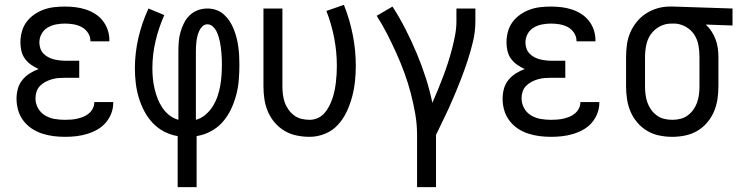

<svg xmlns="http://www.w3.org/2000/svg" viewBox="-20 -555 3040 790"><path d="M247 8Q223 8 199.5 5Q176 2 153 -5.5Q130 -13 110 -26.5Q90 -40 75.5 -59.5Q61 -79 54.5 -102Q48 -125 48 -149Q48 -170 53.5 -190Q59 -210 72 -226Q85 -242 102.5 -253Q120 -264 139 -271Q123 -278 108 -288.5Q93 -299 82.5 -313.5Q72 -328 68 -345.5Q64 -363 64 -381Q64 -403 70 -425Q76 -447 89 -464.5Q102 -482 120.5 -495Q139 -508 160 -515.5Q181 -523 203 -525.5Q225 -528 247 -528Q268 -528 289.5 -525.5Q311 -523 331.5 -516.5Q352 -510 370.5 -498.5Q389 -487 402.5 -470Q416 -453 423 -432.5Q430 -412 430 -390V-385H352V-388Q352 -405 341.5 -420.5Q331 -436 315.5 -444Q300 -452 282.5 -455Q265 -458 247 -458Q229 -458 210.5 -454.5Q192 -451 176 -441.5Q160 -432 151 -415.5Q142 -399 142 -380Q142 -368 146 -356Q150 -344 158.5 -335Q167 -326 178 -320Q189 -314 201 -311Q213 -308 225.5 -306.5Q238 -305 250 -305H306V-235H250Q236 -235 222 -234Q208 -233 194 -229Q180 -225 167.5 -218.5Q155 -212 145 -202Q135 -192 130.5 -178.5Q126 -165 126 -150Q126 -129 136.5 -110Q147 -91 165.5 -80Q184 -69 205 -65.5Q226 -62 247 -62Q260 -62 273 -63Q286 -64 299 -67Q312 -70 324 -75Q336 -80 346 -88.5Q356 -97 362 -109Q368 -121 368 -134V-135H446V-132Q446 -109 437.5 -87.5Q429 -66 414 -49Q399 -32 379 -21Q359 -10 337 -3.5Q315 3 292.5 5.5Q270 8 247 8Z M711 215V5Q681 0 654.5 -14Q628 -28 607.5 -50Q587 -72 573 -99Q559 -126 550.5 -155Q542 -184 538.5 -214Q535 -244 535 -274Q535 -337 549.5 -399.5Q564 -462 591 -520L656 -493Q633 -441 620 -386Q607 -331 607 -274Q607 -253 609 -232Q611 -211 616 -190Q621 -169 628.5 -149.5Q636 -130 648 -112Q660 -94 676.5 -81Q693 -68 714 -62V-343Q714 -363 715.5 -383Q717 -403 722.5 -422.5Q728 -442 737 -460Q746 -478 760.5 -492Q775 -506 794 -513Q813 -520 833 -520Q852 -520 869.5 -514Q887 -508 901 -495.5Q915 -483 925 -467.5Q935 -452 942 -434.5Q949 -417 953.5 -399Q958 -381 960.5 -363Q963 -345 964 -326.5Q965 -308 965 -289Q965 -258 962.5 -226.5Q960 -195 952 -164.5Q944 -134 930.5 -105.5Q917 -77 896.5 -53.5Q876 -30 848 -15Q820 0 789 5V215ZM786 -62Q808 -68 825.5 -83Q843 -98 855 -117Q867 -136 874.5 -157.5Q882 -179 886 -201Q890 -223 891.5 -245.5Q893 -268 893 -291Q893 -302 892.5 -314Q892 -326 891 -337.5Q890 -349 888.5 -361Q887 -373 884.5 -384.5Q882 -396 878.5 -407Q875 -418 869.5 -428.5Q864 -439 854.5 -447Q845 -455 833 -455Q822 -455 813.5 -447Q805 -439 800.5 -429.5Q796 -420 793 -409Q790 -398 788.5 -387Q787 -376 786.5 -365Q786 -354 786 -343Z M1254 8Q1227 8 1200.5 2.5Q1174 -3 1151 -16.5Q1128 -30 1110.5 -50.5Q1093 -71 1082.5 -95.5Q1072 -120 1068 -146.5Q1064 -173 1064 -200V-520H1142V-200Q1142 -183 1144 -166.5Q1146 -150 1151.5 -134Q1157 -118 1167 -104Q1177 -90 1190.5 -80Q1204 -70 1220.5 -66Q1237 -62 1254 -62Q1271 -62 1287 -69Q1303 -76 1314.5 -89Q1326 -102 1334 -117.5Q1342 -133 1347.5 -149Q1353 -165 1356.5 -182Q1360 -199 1362 -216Q1364 -233 1365 -250Q1366 -267 1366 -284Q1366 -342 1355 -399Q1344 -456 1323 -510L1395 -535Q1419 -475 1431.5 -411.5Q1444 -348 1444 -284Q1444 -252 1440.5 -219.5Q1437 -187 1428.5 -155.5Q1420 -124 1406 -94.5Q1392 -65 1370 -41Q1348 -17 1317 -4.5Q1286 8 1254 8Z M1696 215V0Q1696 -44 1688.5 -87Q1681 -130 1670 -172Q1659 -214 1644 -255Q1629 -296 1611 -336Q1593 -376 1573 -415Q1553 -454 1530 -490L1595 -528Q1624 -483 1648.5 -435Q1673 -387 1694 -337Q1715 -287 1731.5 -236Q1748 -185 1759 -132Q1771 -159 1782 -186Q1793 -213 1803.5 -240.5Q1814 -268 1823 -296Q1832 -324 1839.5 -352.5Q1847 -381 1852.5 -410Q1858 -439 1858 -468V-520H1936V-468Q1936 -426 1926.5 -385.5Q1917 -345 1904 -305.5Q1891 -266 1876 -227.5Q1861 -189 1844.5 -150.5Q1828 -112 1810 -74.5Q1792 -37 1774 0V215Z M2247 8Q2223 8 2199.5 5Q2176 2 2153 -5.5Q2130 -13 2110 -26.5Q2090 -40 2075.5 -59.5Q2061 -79 2054.5 -102Q2048 -125 2048 -149Q2048 -170 2053.5 -190Q2059 -210 2072 -226Q2085 -242 2102.5 -253Q2120 -264 2139 -271Q2123 -278 2108 -288.5Q2093 -299 2082.5 -313.5Q2072 -328 2068 -345.5Q2064 -363 2064 -381Q2064 -403 2070 -425Q2076 -447 2089 -464.5Q2102 -482 2120.5 -495Q2139 -508 2160 -515.5Q2181 -523 2203 -525.5Q2225 -528 2247 -528Q2268 -528 2289.5 -525.5Q2311 -523 2331.5 -516.5Q2352 -510 2370.5 -498.5Q2389 -487 2402.5 -470Q2416 -453 2423 -432.5Q2430 -412 2430 -390V-385H2352V-388Q2352 -405 2341.5 -420.5Q2331 -436 2315.5 -444Q2300 -452 2282.5 -455Q2265 -458 2247 -458Q2229 -458 2210.5 -454.5Q2192 -451 2176 -441.5Q2160 -432 2151 -415.5Q2142 -399 2142 -380Q2142 -368 2146 -356Q2150 -344 2158.5 -335Q2167 -326 2178 -320Q2189 -314 2201 -311Q2213 -308 2225.5 -306.5Q2238 -305 2250 -305H2306V-235H2250Q2236 -235 2222 -234Q2208 -233 2194 -229Q2180 -225 2167.5 -218.5Q2155 -212 2145 -202Q2135 -192 2130.5 -178.5Q2126 -165 2126 -150Q2126 -129 2136.5 -110Q2147 -91 2165.5 -80Q2184 -69 2205 -65.5Q2226 -62 2247 -62Q2260 -62 2273 -63Q2286 -64 2299 -67Q2312 -70 2324 -75Q2336 -80 2346 -88.5Q2356 -97 2362 -109Q2368 -121 2368 -134V-135H2446V-132Q2446 -109 2437.5 -87.5Q2429 -66 2414 -49Q2399 -32 2379 -21Q2359 -10 2337 -3.5Q2315 3 2292.5 5.5Q2270 8 2247 8Z M2746 8Q2719 8 2692.5 2.5Q2666 -3 2643 -16.5Q2620 -30 2602.5 -50.5Q2585 -71 2574.5 -95.5Q2564 -120 2560 -146.5Q2556 -173 2556 -200V-320Q2556 -346 2559.5 -371.5Q2563 -397 2573 -420.5Q2583 -444 2599.5 -464.5Q2616 -485 2637.5 -499Q2659 -513 2684 -520.5Q2709 -528 2735 -528H2750L2994 -520V-450L2884 -454Q2898 -441 2908 -425.5Q2918 -410 2924.5 -392.5Q2931 -375 2933.5 -356.5Q2936 -338 2936 -320V-200Q2936 -173 2932 -146.5Q2928 -120 2917.5 -95.5Q2907 -71 2889.5 -50.5Q2872 -30 2849 -16.5Q2826 -3 2799.5 2.5Q2773 8 2746 8ZM2746 -62Q2763 -62 2779.5 -66Q2796 -70 2809.5 -80Q2823 -90 2833 -104Q2843 -118 2848.5 -134Q2854 -150 2856 -166.5Q2858 -183 2858 -200V-320Q2858 -344 2854 -367.5Q2850 -391 2837.5 -411Q2825 -431 2804 -443.5Q2783 -456 2759 -458H2742Q2717 -458 2694.5 -446Q2672 -434 2658 -414Q2644 -394 2639 -369.5Q2634 -345 2634 -320V-200Q2634 -183 2636 -166.5Q2638 -150 2643.5 -134Q2649 -118 2659 -104Q2669 -90 2682.5 -80Q2696 -70 2712.5 -66Q2729 -62 2746 -62Z"/></svg>

Font: Iosevka Fixed
Style: Regular
Weight: 400
Monospace: yes
Designer: Belleve Invis
Foundry: Belleve Invis
Version: Version 33.2.4